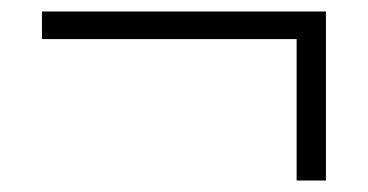

<svg xmlns="http://www.w3.org/2000/svg" viewBox="-20 -428 640 334"><path d="M53 -360V-408H539V-360ZM496 -114V-408H547V-114Z"/></svg>

Font: BioRhyme Light
Style: Regular
Weight: 300
Designer: Aoife Mooney
Foundry: Aoife Mooney Type
Version: Version 1.600;gftools[0.9.33]